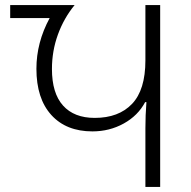

<svg xmlns="http://www.w3.org/2000/svg" viewBox="-20 -734 750 754"><path d="M551 -231Q551 -281 555 -333H550Q522 -280 466 -249Q410 -218 343 -218Q240 -218 181.5 -282.5Q123 -347 123 -464Q123 -567 175 -663H20V-714H273Q231 -663 207.5 -598.5Q184 -534 184 -463Q184 -368 227.5 -319.5Q271 -271 352 -271Q446 -271 498.5 -326Q551 -381 551 -497V-714H609V0H551Z"/></svg>

Font: Noto Sans Georgian Light
Style: Regular
Weight: 300
Designer: Monotype Design team
Foundry: Monotype Imaging Inc.
Version: Version 1.000